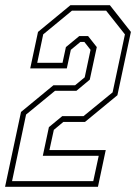

<svg xmlns="http://www.w3.org/2000/svg" viewBox="-64 -720 525 740"><path d="M-44.5 0 17 -288.5 142 -391.5H225.5L262.5 -422L285 -528L261 -558.5H246L209 -528L193.5 -456.5H52.5L82.5 -597L207.5 -700H359.5L440.5 -597L388.5 -353L263.5 -250H180L143.5 -219.5L126.5 -141.5H343.5L313.5 0ZM-17.5 -22H295.5L316.5 -119.5H101L124.5 -230L176 -272.5H258L370 -364L417.5 -587.5L345 -679H213.5L102.5 -587.5L79.5 -478H177L190 -538.5L241.5 -581H275.5L309 -538.5L282 -413L230.5 -370H148L36.5 -278.5Z"/></svg>

Font: Tourney Condensed ExtraLight
Style: Italic
Weight: 200
Width: 3
Italic angle: -12°
Designer: Tyler Finck
Foundry: Etcetera Type Co
Version: Version 1.010; ttfautohint (v1.8.3)